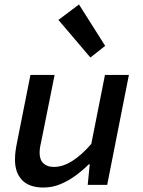

<svg xmlns="http://www.w3.org/2000/svg" viewBox="-20 -826 640 858"><path d="M174 12Q111 12 79 -21Q47 -54 47 -112Q47 -132 49.5 -151Q52 -170 56 -189L116 -491H224L166 -202Q162 -185 159.5 -171Q157 -157 157 -143Q157 -112 174 -96Q191 -80 221 -80Q261 -80 303.5 -107Q346 -134 388 -183L449 -491H556L459 0H372L381 -92H377Q350 -65 318 -41.5Q286 -18 250 -3Q214 12 174 12ZM384 -569 241 -737 333 -806 450 -621Z"/></svg>

Font: Source Code Pro SemiBold
Style: Italic
Weight: 600
Italic angle: -11°
Monospace: yes
Designer: Paul D. Hunt, Teo Tuominen
Foundry: Adobe Systems Incorporated
Version: Version 1.016;hotconv 1.0.116;makeotfexe 2.5.65601